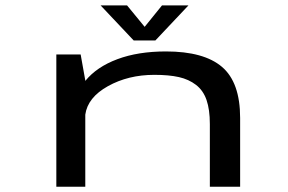

<svg xmlns="http://www.w3.org/2000/svg" viewBox="-20 -706 1090 726"><path d="M692.5 -685.5 567.5 -553H485.5L360.5 -685.5H460.5L527 -604.5L592.5 -685.5ZM193 0V-500H285L302.5 -402V-400Q345.5 -453 423.8 -482.2Q502 -511.5 607.5 -511.5Q751 -511.5 819.5 -453Q888 -394.5 888 -260V0H773.5V-237Q773.5 -291.5 761 -327.8Q748.5 -364 721.2 -385Q694 -406 656.5 -414.5Q619 -423 563.5 -423Q465 -423 388.2 -380.2Q311.5 -337.5 302.5 -272.5V0Z"/></svg>

Font: League Mono Extended
Style: Regular
Weight: 400
Width: 9
Designer: Tyler Finck
Foundry: The League of Moveable Type / Tyler Finck
Version: Version 2.210